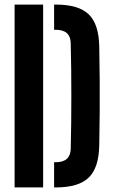

<svg xmlns="http://www.w3.org/2000/svg" viewBox="-20 -820 494 840"><path d="M43.9 0V-800H168.7V0ZM216.7 0V-110.3H224Q256.4 -110.3 272.7 -125.3Q288.9 -140.3 289.5 -169.7Q290.8 -227.7 291.5 -285.3Q292.1 -343 292.1 -400.5Q292.1 -458 291.5 -515.8Q290.8 -573.6 289.4 -631.2Q288.9 -660.2 272.7 -674.9Q256.4 -689.7 224.3 -689.7H216.7V-800H224.3Q323.7 -800 368.1 -757.3Q412.5 -714.6 414.2 -616.7Q415.7 -539.3 416.2 -469.8Q416.7 -400.2 416.2 -330.8Q415.7 -261.4 414.2 -184.2Q412.5 -85.8 368 -42.9Q323.6 0 224 0Z"/></svg>

Font: Big Shoulders Stencil Thin
Style: Regular
Weight: 100
Designer: Patric King
Foundry: XO Type Co
Version: Version 2.001